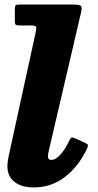

<svg xmlns="http://www.w3.org/2000/svg" viewBox="-20 -800 431 841"><path d="M334 -741Q339.5 -763.5 336.2 -771.8Q333 -780 302.5 -780H63Q51.5 -780 48.2 -776.2Q45 -772.5 45 -760.5V-707.5Q45 -694 49.5 -691.2Q54 -688.5 67.5 -688.5H114.5Q137.5 -688.5 138.5 -681.2Q139.5 -674 136 -657L20 -125.5Q17 -113.5 14.8 -98Q12.5 -82.5 12.5 -71Q12.5 -28 43.2 -3.5Q74 21 128.5 21Q205 21 265.2 -25.5Q325.5 -72 362 -151Q367 -162.5 364.5 -166.2Q362 -170 351 -175L310 -193.5Q296 -200 292 -196.8Q288 -193.5 282 -181Q263 -142 242.8 -120.8Q222.5 -99.5 205 -99.5Q190 -99.5 190 -115Q190 -119 190.8 -124.5Q191.5 -130 192.5 -134.5Z"/></svg>

Font: Besley ExtraBold
Style: Italic
Weight: 800
Italic angle: -13°
Designer: Owen Earl
Foundry: indestructible type*
Version: Version 2.001